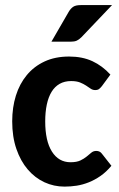

<svg xmlns="http://www.w3.org/2000/svg" viewBox="-20 -710 458 738"><path d="M26.9 0ZM371.6 -378.9Q366.2 -372.1 360.8 -367.9Q355.5 -363.8 345.7 -363.8Q336.4 -363.8 328.6 -369.1Q320.8 -374.5 310.8 -381.1Q300.8 -387.7 287.4 -393.1Q273.9 -398.4 253.4 -398.4Q228 -398.4 209.2 -387.7Q190.4 -377 178.2 -356.9Q166 -336.9 159.9 -308.1Q153.8 -279.3 153.8 -243.7Q153.8 -168 179.7 -127.2Q205.6 -86.4 251 -86.4Q274.9 -86.4 289.1 -93.3Q303.2 -100.1 313 -108.2Q322.8 -116.2 330.8 -123Q338.9 -129.9 350.1 -129.9Q364.3 -129.9 372.1 -118.7L408.2 -72.8Q388.7 -49.3 366.7 -33.9Q344.7 -18.6 321.5 -9.3Q298.3 0 274.7 3.7Q251 7.3 228 7.3Q187 7.3 150.6 -9.5Q114.3 -26.4 86.7 -58.6Q59.1 -90.8 43 -137.5Q26.9 -184.1 26.9 -243.7Q26.9 -296.9 41 -342.3Q55.2 -387.7 82.8 -421.1Q110.4 -454.6 151.1 -473.6Q191.9 -492.7 245.6 -492.7Q296.4 -492.7 335 -474.9Q373.5 -457 404.3 -423.3ZM410.6 -690.4 293 -566.9Q283.7 -557.6 274.9 -553.7Q266.1 -549.8 252 -549.8H177.7L244.1 -664.6Q251.5 -677.2 261.2 -683.8Q271 -690.4 290.5 -690.4Z"/></svg>

Font: Carlito
Style: Bold
Weight: 700
Designer: Lukasz Dziedzic
Foundry: tyPoland Lukasz Dziedzic
Version: Version 1.104